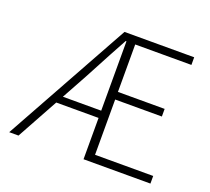

<svg xmlns="http://www.w3.org/2000/svg" viewBox="-114 -803 1037 947"><g transform="rotate(20 404.5 -329.5)"><path d="M21 0 386.2 -659.2H752V-619.1H457V-370.1H702.1V-330.1H457V-40H762.2V0H411.1V-216.8H189L69.8 0ZM210 -254.9H411.1V-619.1H407.2Q371.1 -554.2 283.2 -388.2Z"/></g></svg>

Font: Source Sans Pro Light
Style: Regular
Weight: 300
Designer: Paul D. Hunt
Foundry: Adobe Systems Incorporated
Version: Version 2.020;PS 2.0;hotconv 1.0.86;makeotf.lib2.5.63406